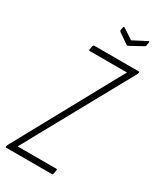

<svg xmlns="http://www.w3.org/2000/svg" viewBox="-223 -880 795 950"><g transform="rotate(30 174.5 -405.0)"><path d="M-15 0Q-20 0 -19 -5L-18 -10Q-17 -13 -16 -15Q-15 -17 -14 -19L266 -530Q278 -552 291 -575.5Q304 -599 316 -620V-621Q296 -621 274.5 -621Q253 -621 233 -621H104Q98 -621 99 -628L103 -649Q105 -655 110 -655H363Q369 -655 368 -650L367 -646Q366 -643 365 -641Q364 -639 363 -637L80 -124Q68 -102 56 -79.5Q44 -57 31 -35V-34Q54 -34 75.5 -34Q97 -34 118 -34H251Q258 -34 256 -27L252 -6Q251 0 246 0ZM329 -808Q338 -813 336 -805L333 -784Q332 -781 331 -780Q330 -779 326 -777L255 -738Q251 -735 247 -738L188 -779Q183 -783 184 -788L187 -804Q188 -812 195 -808L254 -769Z"/></g></svg>

Font: Sofia Sans Extra Condensed ExtraLight
Style: Italic
Weight: 250
Italic angle: -9°
Version: Version 4.100